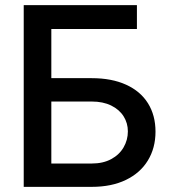

<svg xmlns="http://www.w3.org/2000/svg" viewBox="-20 -727 667 747"><path d="M72.3 -707H512.7V-614.3H179.7V-422.9H336.9Q414.6 -422.9 470.5 -397.5Q526.4 -372.1 555.7 -325.2Q585 -278.3 585 -214.8Q585 -151.4 555.4 -102.8Q525.9 -54.2 470 -27.1Q414.1 0 336.9 0H72.3ZM477.5 -215.8Q477.5 -248 460.9 -274.4Q444.3 -300.8 412.6 -316.4Q380.9 -332 336.9 -332H179.7V-90.8H336.9Q380.9 -90.8 412.6 -107.9Q444.3 -125 460.9 -153.8Q477.5 -182.6 477.5 -215.8Z"/></svg>

Font: Pretendard JP Medium
Style: Regular
Weight: 500
Designer: Base glyphs from Inter by Rasmus Andersson; Hangeul glyphs from Noto Sans CJK(Source Han Sans) by Jang Soo-young and Kan
Foundry: Kil Hyung-jin
Version: Version 1.309